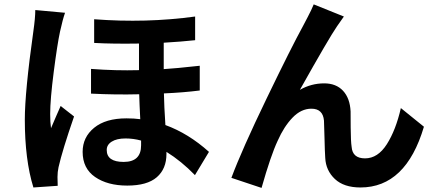

<svg xmlns="http://www.w3.org/2000/svg" viewBox="-20 -829 2040 895"><path d="M144.5 -782.2 283.2 -769.5Q272.5 -739.3 259.8 -681.6Q247.1 -623 230.5 -494.1Q213.9 -365.2 213.9 -297.9Q213.9 -257.8 217.8 -231.4Q225.6 -251 241.2 -286.1Q256.8 -321.3 262.7 -335L325.2 -286.1Q270.5 -127.9 252.9 -49.8Q248 -27.3 248 -3.9Q248 23.4 249 37.1L135.7 44.9Q95.7 -84 95.7 -271.5Q95.7 -400.4 135.7 -684.6Q144.5 -746.1 144.5 -782.2ZM637.7 -151.4V-173.8Q601.6 -183.6 565.4 -183.6Q524.4 -183.6 501 -168.9Q477.5 -154.3 477.5 -129.9Q477.5 -74.2 556.6 -74.2Q637.7 -74.2 637.7 -151.4ZM911.1 -522.5V-407.2Q835 -397.5 744.1 -393.6Q745.1 -334 751 -246.1Q858.4 -207 954.1 -121.1L888.7 -12.7Q825.2 -78.1 755.9 -121.1V-111.3Q755.9 -42 710.9 -2.9Q666 36.1 573.2 36.1Q481.4 36.1 423.3 -3.9Q365.2 -43.9 365.2 -121.1Q365.2 -189.5 418.9 -233.4Q472.7 -277.3 569.3 -277.3Q605.5 -277.3 633.8 -273.4Q629.9 -348.6 628.9 -389.6Q518.6 -386.7 404.3 -392.6V-507.8Q519.5 -499 627.9 -502V-626Q506.8 -624 418.9 -628.9V-739.3Q661.1 -720.7 889.6 -752V-641.6Q826.2 -634.8 743.2 -629.9V-506.8Q795.9 -509.8 911.1 -522.5Z M1442.4 -808.6 1583 -752Q1579.1 -747.1 1550.8 -706.1Q1513.7 -652.3 1377.9 -410.2Q1430.7 -440.4 1491.2 -440.4Q1546.9 -440.4 1579.1 -405.8Q1611.3 -371.1 1614.3 -309.6Q1614.3 -300.8 1614.7 -234.9Q1615.2 -168.9 1619.1 -144.5Q1623 -90.8 1681.6 -90.8Q1741.2 -90.8 1783.2 -156.7Q1825.2 -222.7 1848.6 -325.2L1956.1 -238.3Q1872.1 44.9 1660.2 44.9Q1583 44.9 1541 5.4Q1499 -34.2 1496.1 -92.8Q1494.1 -121.1 1492.7 -184.6Q1491.2 -248 1490.2 -266.6Q1485.4 -322.3 1431.6 -322.3Q1383.8 -322.3 1343.8 -280.8Q1303.7 -239.3 1274.4 -172.9Q1242.2 -104.5 1199.2 46.9L1058.6 0Q1107.4 -130.9 1222.7 -369.6Q1337.9 -608.4 1392.6 -708Q1396.5 -715.8 1414.6 -750Q1432.6 -784.2 1442.4 -808.6Z"/></svg>

Font: GenEi Gothic M Regular
Style: Bold
Weight: 700
Designer: o_tamon (Modified); [Source Han Sans]
Ryoko NISHIZUKA  (kana & ideographs); Paul D. Hunt (Latin, Greek & Cyrillic); Wenl
Version: Version 1.1a;Original Version 1.004